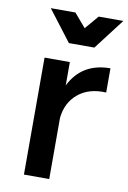

<svg xmlns="http://www.w3.org/2000/svg" viewBox="-86 -808 575 860"><g transform="rotate(10 202.0 -377.5)"><path d="M297 -615H181L74 -755H186L239 -693L292 -755H404ZM200 -426Q255 -536 384 -536V-426Q305 -430 256 -389Q207 -348 200 -278V0H85V-532H200Z"/></g></svg>

Font: Montserrat-Arabic
Style: Regular
Weight: 400
Designer: Mohamed Gaber
Foundry: Kief Type Foundry
Version: Version 5.008;PS 005.008;hotconv 1.0.88;makeotf.lib2.5.64775